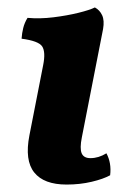

<svg xmlns="http://www.w3.org/2000/svg" viewBox="-20 -487 362 516"><path d="M159 9Q98 9 72 -23.5Q46 -56 59 -123L96 -312Q103 -347 93.5 -362Q84 -377 38 -383Q39 -398 42.5 -412Q46 -426 54 -439Q87 -436 123.5 -440.5Q160 -445 190.5 -452.5Q221 -460 235 -467Q248 -460 254.5 -446Q261 -432 257 -409L200 -118Q194 -88 199.5 -75Q205 -62 223 -62Q245 -62 266 -75Q280 -49 276 -16Q258 -6 226.5 1.5Q195 9 159 9Z"/></svg>

Font: Vollkorn
Style: Bold Italic
Weight: 700
Italic angle: -11°
Designer: Friedrich Althausen
Foundry: Friedrich Althausen
Version: Version 5.000; ttfautohint (v1.8.3)